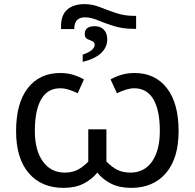

<svg xmlns="http://www.w3.org/2000/svg" viewBox="-20 -901 944 931"><path d="M390 -881Q428 -881 464.5 -866.5Q501 -852 542 -838Q583 -824 633 -824H640V-761H632Q575 -761 531 -775Q487 -789 453.5 -803Q420 -817 392 -817Q340 -817 340 -760H276V-775Q276 -828 306 -854.5Q336 -881 390 -881ZM439 -774Q467 -774 483.5 -757Q500 -740 500 -711Q500 -671 469.5 -643Q439 -615 381 -601V-636Q439 -656 439 -684Q439 -697 427 -701.5Q415 -706 403 -712Q391 -718 391 -736Q391 -774 439 -774ZM288 10Q181 10 119.5 -61.5Q58 -133 58 -265Q58 -401 115 -474Q172 -547 272 -547Q306 -547 334 -538.5Q362 -530 387 -516L357 -449Q333 -460 312.5 -466.5Q292 -473 272 -473Q211 -473 180 -420Q149 -367 149 -266Q149 -172 188 -118Q227 -64 294 -64Q328 -64 354 -76.5Q380 -89 408 -117V-274H496V-118Q524 -89 551 -76.5Q578 -64 612 -64Q680 -64 717.5 -118Q755 -172 755 -266Q755 -367 723.5 -420Q692 -473 631 -473Q612 -473 591 -466.5Q570 -460 547 -449L516 -516Q541 -530 569.5 -538.5Q598 -547 632 -547Q732 -547 789 -474Q846 -401 846 -265Q846 -133 784.5 -61.5Q723 10 616 10Q560 10 519.5 -10Q479 -30 452 -64Q424 -30 384 -10Q344 10 288 10Z"/></svg>

Font: Noto IKEA Simplified Chinese
Style: Regular
Weight: 400
Designer: Monotype Design Team
Foundry: Monotype Imaging Inc.
Version: Version 1.100